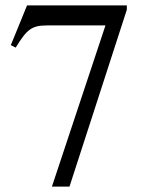

<svg xmlns="http://www.w3.org/2000/svg" viewBox="-20 -682 540 710"><path d="M449 -646V-662H80L20 -515L38 -506C80 -574 97 -588 155 -588H370L172 8H237Z"/></svg>

Font: XITS Math
Style: Regular
Weight: 400
Designer: MicroPress Inc., with final additions and corrections provided by Coen Hoffman, Elsevier (retired)
Version: Version 1.302